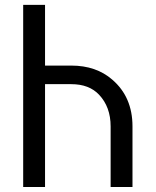

<svg xmlns="http://www.w3.org/2000/svg" viewBox="-20 -752 626 772"><path d="M73.2 0V-732.4H161.1V-488.3H266.6Q366.7 -488.3 431.6 -431.6Q512.7 -361.8 512.7 -244.1V0H424.8V-244.1Q424.8 -321.8 378.4 -371.1Q338.4 -413.6 266.6 -413.6H161.1V0Z"/></svg>

Font: Consola Mono
Style: Book
Weight: 400
Monospace: yes
Version: Version 2.001